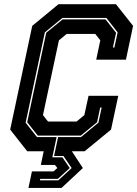

<svg xmlns="http://www.w3.org/2000/svg" viewBox="-20 -720 654 914"><path d="M115.5 174.5 132 96H234.5L253 80L241.5 65H174.5L188 0H109.5L28.5 -103L133.5 -597L258.5 -700H532L613.5 -597L579.5 -436H438L457.5 -528L433.5 -558.5H297.5L260.5 -528L184.5 -172L208.5 -141.5H344.5L381.5 -172L401.5 -264H543L508.5 -103L383 0H322L374.5 80L273 174.5ZM170 138.5H257.5L321 80L282 22.5H237.5L256.5 -67.5H365.5L448.5 -136L464 -208H457L442 -138L364.5 -74.5H160L109.5 -138L200 -564L278 -627.5H482.5L532.5 -564L517.5 -494H524.5L540 -566L486.5 -634.5H277L193.5 -566L102 -136L156 -67.5H249.5L229 29H277L312 80L255.5 131.5H171.5Z"/></svg>

Font: Tourney Thin ExtraBold
Style: Italic
Weight: 800
Italic angle: -12°
Version: Version 1.015